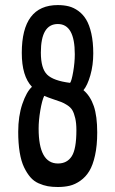

<svg xmlns="http://www.w3.org/2000/svg" viewBox="-20 -730 455 757"><path d="M256.3 -403.3Q262.2 -410.2 268.6 -447Q274.9 -483.9 274.9 -516.1Q274.9 -635.3 208 -635.3Q141.1 -635.3 141.1 -522.9Q141.1 -460 165.8 -435.8Q190.4 -411.6 256.3 -403.3ZM208 7.3Q186 7.3 168.5 4.2Q150.9 1 132.1 -7.3Q113.3 -15.6 99.6 -31.5Q85.9 -47.4 74.7 -70.8Q63.5 -94.2 57.6 -129.6Q51.8 -165 51.8 -210.4Q51.8 -272 68.1 -320.1Q84.5 -368.2 106 -387.7Q65.9 -429.7 65.9 -521.5Q65.9 -710 208 -710Q231.4 -710 251 -705.1Q270.5 -700.2 288.8 -687Q307.1 -673.8 319.8 -652.8Q332.5 -631.8 340.1 -597.9Q347.7 -564 347.7 -519.5Q347.7 -473.1 336.2 -433.1Q324.7 -393.1 309.1 -374.5Q336.4 -351.1 349.9 -311.5Q363.3 -272 363.3 -207.5Q363.3 -156.2 354.7 -117.4Q346.2 -78.6 332 -55.4Q317.9 -32.2 297.1 -17.6Q276.4 -2.9 255.1 2.2Q233.9 7.3 208 7.3ZM208.5 -85.4Q244.6 -85.4 262.9 -114Q281.2 -142.6 281.2 -216.8Q281.2 -244.6 276.6 -264.2Q272 -283.7 265.4 -295.2Q258.8 -306.6 245.1 -315.4Q231.4 -324.2 220.7 -328.1Q210 -332 189 -339.1Q168 -346.2 154.3 -352.1Q145.5 -333.5 138.9 -294.4Q132.3 -255.4 132.3 -223.1Q132.3 -85.4 208.5 -85.4Z"/></svg>

Font: BenchNine
Style: Bold
Weight: 700
Version: Version 1 ; ttfautohint (v0.92.18-e454-dirty) -l 8 -r 50 -G 